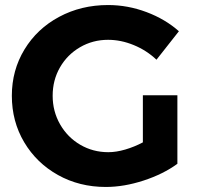

<svg xmlns="http://www.w3.org/2000/svg" viewBox="-20 -731 785 762"><path d="M547 -353H684V-81Q628 -40 550 -14.5Q472 11 400 11Q295 11 210 -36.5Q125 -84 76 -166.5Q27 -249 27 -351Q27 -452 77 -534.5Q127 -617 214.5 -664Q302 -711 409 -711Q487 -711 561.5 -683Q636 -655 690 -607L601 -494Q562 -531 511 -552Q460 -573 409 -573Q348 -573 297.5 -543.5Q247 -514 218 -463.5Q189 -413 189 -351Q189 -289 218.5 -237.5Q248 -186 298.5 -156.5Q349 -127 410 -127Q441 -127 477 -137.5Q513 -148 547 -166Z"/></svg>

Font: Montserrat SemiBold
Style: Regular
Weight: 600
Designer: Julieta Ulanovsky
Foundry: Julieta Ulanovsky
Version: Version 6.001